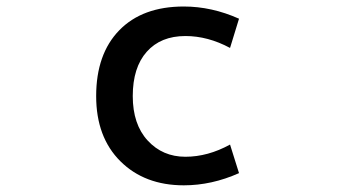

<svg xmlns="http://www.w3.org/2000/svg" viewBox="-20 -553 1040 584"><path d="M679.7 -407.2Q612.3 -443.4 543.9 -443.4Q468.8 -443.4 426.3 -395.5Q383.8 -347.7 383.8 -260.7Q383.8 -174.8 429.2 -125.5Q474.6 -76.2 543.9 -76.2Q612.3 -76.2 679.7 -113.3L707 -26.4Q624 10.7 539.1 10.7Q419.9 10.7 346.2 -62.5Q272.5 -135.7 272.5 -260.7Q272.5 -388.7 342.8 -460.9Q413.1 -533.2 539.1 -533.2Q624 -533.2 707 -496.1Z"/></svg>

Font: GenEi Gothic M SemiBold
Style: Regular
Weight: 500
Designer: o_tamon (Modified); [Source Han Sans]
Ryoko NISHIZUKA  (kana & ideographs); Paul D. Hunt (Latin, Greek & Cyrillic); Wenl
Version: Version 1.1a;Original Version 1.004